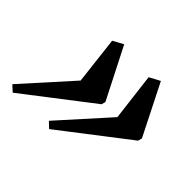

<svg xmlns="http://www.w3.org/2000/svg" viewBox="-164 -534 654 654"><g transform="rotate(45 163.0 -206.5)"><path d="M129.4 -14.2 108.9 -33.7 265.1 -207.5 244.1 -378.9 282.7 -399.4 375.5 -215.3 371.6 -200.7ZM-45.9 -14.2 -67.4 -33.7 88.4 -207 68.4 -378.9 106 -399.4 199.7 -215.3 196.3 -200.7Z"/></g></svg>

Font: Elstob 8pt
Style: Bold Italic
Weight: 700
Italic angle: -20°
Designer: Peter S. Baker
Version: Version 1.015